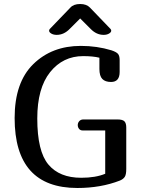

<svg xmlns="http://www.w3.org/2000/svg" viewBox="-20 -938 720 958"><path d="M380 -846 328 -794Q299 -764 263 -764Q247 -764 236 -770.5Q225 -777 225 -785Q225 -790 229 -794L331 -900Q347 -918 380 -918Q412 -918 429 -900L531 -794Q535 -790 535 -785Q535 -777 524 -770.5Q513 -764 497 -764Q461 -764 432 -794ZM534 -529Q505 -529 490.5 -544Q476 -559 476 -594V-650Q444 -658 395 -658Q294 -658 230 -578Q166 -498 166 -347Q166 -183 221.5 -117Q277 -51 385 -51Q457 -51 505 -71V-287H393Q381 -287 374.5 -295Q368 -303 368 -314Q368 -325 375.5 -333.5Q383 -342 396 -342H566Q592 -342 601 -332.5Q610 -323 610 -302V-95Q610 -67 602.5 -55.5Q595 -44 578 -37Q483 0 366 0Q53 0 53 -349Q53 -527 146 -618Q239 -709 383 -709Q464 -709 536 -687Q560 -679 568.5 -669.5Q577 -660 577 -638V-579Q577 -529 534 -529Z"/></svg>

Font: Marmelad
Style: Regular
Weight: 400
Designer: Manvel Shmavonyan
Foundry: Cyreal
Version: Version 1.001;PS 001.001;hotconv 1.0.88;makeotf.lib2.5.64775